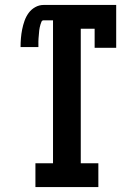

<svg xmlns="http://www.w3.org/2000/svg" viewBox="-20 -755 540 775"><path d="M123 0V-96H194V-673H156Q150 -673 147.5 -667.5Q145 -662 143.5 -656.5Q142 -651 140.5 -645Q139 -639 138.5 -633.5Q138 -628 137.5 -622.5Q137 -617 136.5 -611Q136 -605 135.5 -599.5Q135 -594 135 -588Q135 -582 135 -576.5Q135 -571 135 -565H63Q63 -583 64.5 -601Q66 -619 69.5 -636.5Q73 -654 79 -671Q85 -688 95.5 -702.5Q106 -717 122 -726Q138 -735 156 -735H449V-562H362V-639H306V-96H377V0Z"/></svg>

Font: Iosevka Gothic
Style: Bold
Weight: 700
Monospace: yes
Designer: Belleve Invis
Foundry: Belleve Invis
Version: Version 15.5.1; ttfautohint (v1.8.4)